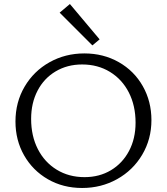

<svg xmlns="http://www.w3.org/2000/svg" viewBox="-20 -930 830 956"><path d="M277 -867 328 -910 476 -734 440 -704ZM57 -325Q57 -421 102.5 -498.5Q148 -576 226.5 -620Q305 -664 400 -664Q495 -664 571.5 -620.5Q648 -577 691 -501Q734 -425 734 -332Q734 -237 688 -159.5Q642 -82 563 -38Q484 6 389 6Q294 6 218.5 -37.5Q143 -81 100 -156.5Q57 -232 57 -325ZM655 -319Q655 -404 621.5 -469.5Q588 -535 527.5 -572Q467 -609 389 -609Q315 -609 257 -574.5Q199 -540 167 -478.5Q135 -417 135 -338Q135 -253 168.5 -187.5Q202 -122 262.5 -85Q323 -48 401 -48Q475 -48 532.5 -82.5Q590 -117 622.5 -178.5Q655 -240 655 -319Z"/></svg>

Font: Ysabeau SC
Style: Regular
Weight: 400
Designer: Christian Thalmann (Catharsis Fonts)
Version: Version 0.003